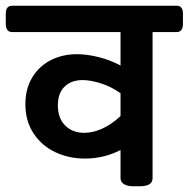

<svg xmlns="http://www.w3.org/2000/svg" viewBox="-51 -650 658 670"><path d="M587.4 -602.5V-565.9Q587.4 -552.7 581.8 -545.4Q576.2 -538.1 565.9 -538.1H481.4V-28.3Q481.4 0 436.5 0H415Q393.1 0 381.3 -7.6Q369.6 -15.1 369.6 -28.3V-126.5Q312 -96.7 245.6 -96.7Q188.5 -96.7 141.1 -119.4Q93.8 -142.1 65.7 -185.1Q37.6 -228 37.6 -286.6Q37.6 -339.4 61 -378.9Q84.5 -418.5 125.5 -439.7Q166.5 -460.9 217.3 -460.9Q252 -460.9 292.5 -450.9Q333 -440.9 369.6 -421.4V-538.1H-8.8Q-19.5 -538.1 -25.1 -545.4Q-30.8 -552.7 -30.8 -565.9V-602.5Q-30.8 -629.9 -8.8 -629.9H565.9Q576.7 -629.9 582 -622.8Q587.4 -615.7 587.4 -602.5ZM369.6 -245.1V-324.7Q337.4 -347.7 301 -359.1Q264.6 -370.6 237.3 -370.6Q198.2 -370.6 174.6 -347.9Q150.9 -325.2 150.9 -282.2Q150.9 -237.8 176.3 -212.2Q201.7 -186.5 243.2 -186.5Q272.9 -186.5 305.4 -200.9Q337.9 -215.3 369.6 -245.1Z"/></svg>

Font: Jaldi
Style: Bold
Weight: 400
Designer: Pablo Cosgaya and Nicolas Silva
Foundry: Omnibus-Type
Version: Version 1.007